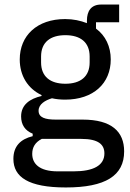

<svg xmlns="http://www.w3.org/2000/svg" viewBox="-20 -614 573 846"><path d="M527 53C527 -34 472 -87 344 -87H226C179 -87 150 -96 150 -126C150 -155 179 -172 209 -181C226 -177 247 -175 267 -175C392 -175 468 -247 468 -352C468 -409 445 -457 403 -488V-516H505V-594H426C382 -594 363 -566 363 -523V-512C335 -523 303 -530 267 -530C143 -530 67 -457 67 -352C67 -281 102 -224 163 -195V-191C112 -179 73 -153 73 -101C73 -64 91 -38 124 -25V-14C71 -1 39 30 39 86C39 166 105 212 270 212C445 212 527 160 527 53ZM440 62C440 115 392 141 304 141H234C153 141 122 107 122 64C122 35 135 13 164 -2H338C414 -2 440 23 440 62ZM268 -245C202 -245 161 -276 161 -339V-365C161 -428 202 -459 268 -459C334 -459 375 -428 375 -365V-339C375 -276 334 -245 268 -245Z"/></svg>

Font: IBM Plex Thai Text
Style: Regular
Weight: 450
Designer: Mike Abbink, Paul van der Laan, Pieter van Rosmalen, Ben Mitchell, Mark Frömberg
Foundry: Bold Monday
Version: Version 1.0